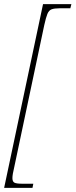

<svg xmlns="http://www.w3.org/2000/svg" viewBox="-38 -780 365 928"><path d="M-18 128 170 -760H307L302 -740H251Q225 -740 211.5 -735Q198 -730 191 -712.5Q184 -695 176 -659L31 27Q22 64 22 81Q22 98 32 103Q42 108 70 108H123L119 128Z"/></svg>

Font: Noto Serif Tamil Condensed Thin
Style: Italic
Weight: 100
Width: 3
Italic angle: -12°
Designer: Indian Type Foundry, Tom Grace, and the Monotype Design Team
Foundry: Monotype Imaging Inc.
Version: Version 2.003; ttfautohint (v1.8.4.7-5d5b)